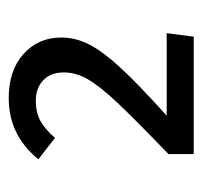

<svg xmlns="http://www.w3.org/2000/svg" viewBox="-32 -754 464 440"><g transform="rotate(-90 200.0 -534.0)"><path d="M334 -626Q334 -592 317.5 -560.5Q301 -529 264 -489Q227 -449 155 -384H344L336 -322H67V-380Q151 -461 187 -499.5Q223 -538 238.5 -565Q254 -592 254 -620Q254 -650 236 -667Q218 -684 189 -684Q163 -684 144 -674Q125 -664 104 -640L55 -678Q110 -746 195 -746Q259 -746 296.5 -712Q334 -678 334 -626Z"/></g></svg>

Font: Fira Sans
Style: Regular
Weight: 400
Designer: bBox Type GmbH & Carrois Corporate GbR & Edenspiekermann AG
Foundry: bBox Type GmbH & Carrois Corporate GbR & Edenspiekermann AG
Version: Version 4.301